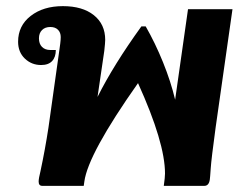

<svg xmlns="http://www.w3.org/2000/svg" viewBox="-20 -606 818 626"><path d="M738 -576 683 -190Q669 -87 667 -56.5Q665 -26 664 -20Q661 0 646 0H514Q518 -28 518 -40Q518 -141 430 -335Q267 -104 255 -14L253 0H118Q106 0 106 -14Q106 -24 112 -48Q127 -118 138 -190L174 -446Q175 -452 176.5 -464.5Q178 -477 178 -485Q178 -500 169 -509Q160 -518 144 -518Q127 -518 117 -508Q107 -498 107 -481Q107 -463 117 -453Q127 -443 144 -443H162Q162 -420 150 -407Q138 -394 114 -394Q83 -394 61 -415Q39 -436 39 -470Q39 -522 80 -554Q121 -586 185 -586Q249 -586 286 -556.5Q323 -527 323 -476Q323 -467 320 -440L298 -290Q350 -394 441 -520H455Q486 -466 511.5 -403Q537 -340 551 -281L593 -576Z"/></svg>

Font: Krub
Style: Bold Italic
Weight: 700
Italic angle: -8°
Designer: Ekaluck Peanpanawate
Foundry: Cadson Demak Co.,Ltd.
Version: Version 1.000; ttfautohint (v1.6)